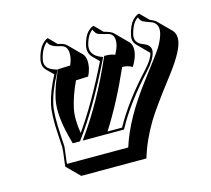

<svg xmlns="http://www.w3.org/2000/svg" viewBox="-92 -668 918 834"><g transform="rotate(-15 367.5 -251.0)"><path d="M732.9 -395.5Q722.7 -348.1 652.8 -257.8Q565.9 -145 535.6 -94.7Q490.2 -18.6 467.8 56.6H174.8L118.2 0Q118.2 -6.8 126 -64.5Q127.4 -77.6 127.4 -85.9Q126.5 -106.4 124 -142.1Q118.2 -231.4 127.9 -275.9Q140.1 -332 175.8 -399.9L146 -429.2Q128.4 -448.2 134.3 -477.1Q138.7 -497.6 146 -513.4Q153.3 -529.3 160.4 -537.6Q167.5 -545.9 174.1 -551Q180.7 -556.2 184.6 -557.6L189 -559.1L224.6 -522.9Q231.4 -521.5 238.3 -520Q252.9 -516.1 261.7 -508.3L318.4 -451.7Q336.9 -431.6 328.1 -387.2Q323.7 -368.2 315.4 -352.5Q300.3 -352.5 281.2 -351.1Q267.1 -350.1 260.3 -350.6Q231.4 -289.6 219.7 -235.4Q210 -188.5 220.7 -124Q299.8 -235.8 382.3 -403.8L354.5 -431.6Q335 -452.6 340.8 -482.9Q345.2 -502.9 352.3 -518.1Q359.4 -533.2 366.5 -540.5Q373.5 -547.9 380.1 -552.5Q386.7 -557.1 390.6 -558.1L395 -559.1L430.7 -522.9Q430.7 -522.9 431.2 -522.9Q461.9 -514.6 471.2 -505.9L527.8 -449.2Q543.9 -431.2 536.6 -395.5Q530.8 -369.6 513.2 -342.3Q495.6 -354 468.8 -354.5Q406.7 -212.9 335 -100.1H400.4Q456.5 -203.1 564 -318.8Q597.7 -356 603 -381.8L551.8 -433.6Q536.1 -450.7 541 -476.1Q545.9 -498.5 553.7 -515.1Q561.5 -531.7 569.3 -539.8Q577.1 -547.9 584 -552.7Q590.8 -557.6 595.2 -558.1L599.6 -559.1L637.7 -521Q656.2 -514.2 665 -505.9L721.7 -449.2Q739.7 -429.7 732.9 -395.5ZM666.5 -454.1Q675.8 -497.6 638.7 -510.3Q636.7 -510.7 633.3 -512Q629.9 -513.2 628.4 -513.7Q605.5 -522.9 605 -523.4Q594.2 -532.2 590.8 -544.9Q563.5 -528.8 551.3 -476.1Q550.8 -474.6 550.8 -474.1Q545.4 -441.4 581.1 -427.2Q611.8 -416.5 614.3 -394.5Q614.7 -387.2 612.8 -379.9Q606 -350.1 571.3 -312Q463.9 -195.8 409.2 -95.2L406.2 -89.8H220.7L231.9 -106Q325.7 -237.8 403.3 -415L405.8 -420.9H412.6Q439 -420.4 453.6 -413.1Q466.8 -438.5 470.2 -454.1Q479.5 -497.6 449.7 -507.8Q446.8 -508.8 428.7 -513.2Q404.8 -519.5 400.4 -522.9Q390.1 -531.7 386.2 -544.9Q360.8 -526.9 350.6 -481Q343.8 -440.4 390.1 -421.4L400.4 -417.5L395.5 -407.7Q300.3 -213.4 211.4 -94.2L208.5 -89.8H175.8L173.8 -97.2Q138.2 -220.2 153.3 -293.9Q165.5 -350.1 194.3 -411.1L197.3 -417H203.6Q210.9 -417 223.1 -418Q240.2 -418.9 252.4 -418.9Q258.8 -434.1 261.7 -446.3Q272.5 -502 236.3 -510.3Q191.9 -519 183.1 -538.6Q182.1 -541.5 181.2 -543.9Q154.8 -522.9 144 -475.1Q135.7 -436 180.2 -420.9Q182.6 -419.9 184.1 -419.4L195.8 -416L189.9 -405.3Q149.9 -331.5 137.7 -273.9Q128.4 -231 134.3 -136.2Q136.2 -106.4 137.2 -86.4Q137.2 -80.6 129.9 -25.9Q128.9 -16.6 128.4 -9.8H403.8Q441.4 -130.4 550.8 -273.4Q627 -373 640.1 -394Q660.6 -428.2 666.5 -454.1Z"/></g></svg>

Font: Linux Biolinum Shadow O
Style: Italic
Weight: 400
Italic angle: -12°
Designer: Philipp H. Poll
Foundry: Philipp H. Poll
Version: Version 0.6.2